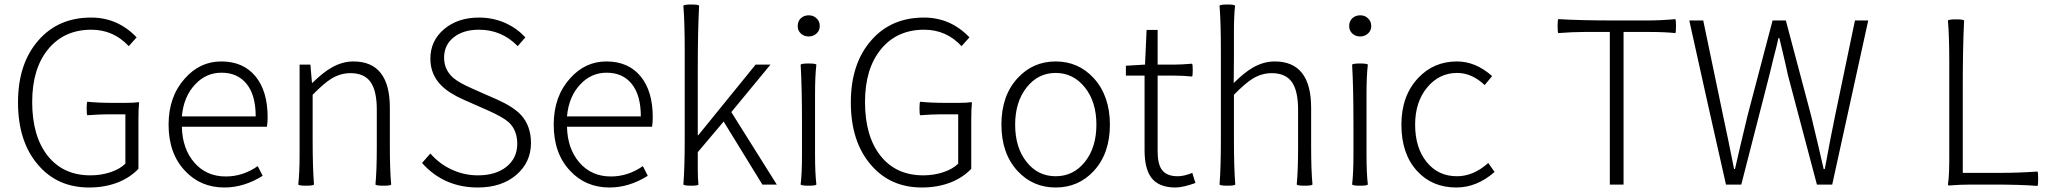

<svg xmlns="http://www.w3.org/2000/svg" viewBox="-20 -820 9096 853"><path d="M376 13Q234 13 148 -89Q60 -192 60 -365Q60 -538 151 -641Q239 -742 385 -742Q503 -742 587 -654L552 -615Q484 -688 386 -688Q265 -688 194 -601.5Q123 -515 123 -367Q123 -216 191 -129Q260 -41 382 -41Q429 -41 471 -55Q513 -69 537 -93V-312H452Q424 -312 368 -308Q365 -311 365 -337.5Q365 -364 368 -368Q415 -363 481 -363H538Q574 -363 595 -366Q598 -366 598 -363Q595 -336 595 -290V-216V-70Q559 -32 505 -10Q446 13 376 13Z M977 13Q871 13 802 -61Q729 -138 729 -266Q729 -391 801 -471Q868 -547 963 -547Q1060 -547 1114.5 -481.5Q1169 -416 1169 -299Q1169 -277 1166 -257H977H788Q790 -159 843.5 -97.5Q897 -36 983 -36Q1059 -36 1125 -82L1147 -39Q1064 13 977 13ZM788 -303H952H1116Q1116 -398 1075 -448Q1035 -497 964 -497Q896 -497 848 -446Q796 -392 788 -303Z M1340 5Q1310 5 1305 0Q1311 -50 1311 -133V-266V-533H1359L1366 -452H1368Q1415 -498 1452 -519Q1500 -547 1550 -547Q1712 -547 1712 -341V-170Q1712 -63 1718 0Q1714 5 1683 5Q1653 5 1648 0Q1654 -62 1654 -166V-333Q1654 -417 1626 -456Q1598 -495 1537 -495Q1493 -495 1453 -471Q1419 -450 1369 -399V-199Q1369 -74 1375 0Q1371 5 1340 5Z M2103 13Q1952 13 1855 -96L1892 -138Q1932 -92 1986 -67Q2042 -41 2103 -41Q2183 -41 2230.5 -79.5Q2278 -118 2278 -181Q2278 -241 2241 -276Q2216 -299 2149 -329L2040 -377Q1975 -406 1942 -439Q1892 -488 1892 -559Q1892 -639 1953 -690.5Q2014 -742 2108 -742Q2171 -742 2227 -717Q2277 -694 2314 -654L2280 -615Q2209 -688 2108 -688Q2038 -688 1995.5 -654Q1953 -620 1953 -564Q1953 -509 1995 -473Q2020 -452 2077 -427L2131 -403L2186 -379Q2260 -346 2294 -310Q2339 -261 2339 -185Q2339 -100 2275 -44Q2209 13 2103 13Z M2688 13Q2582 13 2513 -61Q2440 -138 2440 -266Q2440 -391 2512 -471Q2579 -547 2674 -547Q2771 -547 2825.5 -481.5Q2880 -416 2880 -299Q2880 -277 2877 -257H2688H2499Q2501 -159 2554.5 -97.5Q2608 -36 2694 -36Q2770 -36 2836 -82L2858 -39Q2775 13 2688 13ZM2499 -303H2663H2827Q2827 -398 2786 -448Q2746 -497 2675 -497Q2607 -497 2559 -446Q2507 -392 2499 -303Z M3051 5Q3021 5 3016 0Q3022 -74 3022 -198V-397V-596Q3022 -722 3016 -795Q3021 -800 3051 -800Q3082 -800 3086 -795Q3080 -687 3080 -507V-219H3082L3337 -533H3403L3229 -322L3431 0H3367L3195 -280L3080 -144V-72Q3080 -27 3083 0Q3081 5 3051 5Z M3572 5Q3542 5 3537 0Q3543 -50 3543 -133V-267Q3543 -434 3537 -533Q3542 -538 3572 -538Q3603 -538 3607 -533Q3601 -484 3601 -400V-266V-133Q3601 -50 3607 0Q3603 5 3572 5ZM3573 -658Q3552 -658 3538 -671Q3524 -684 3524 -704Q3524 -726 3538 -739Q3552 -752 3573 -752Q3594 -752 3607 -739Q3622 -726 3622 -704Q3622 -684 3607.5 -671Q3593 -658 3573 -658Z M4076 13Q3934 13 3848 -89Q3760 -192 3760 -365Q3760 -538 3851 -641Q3939 -742 4085 -742Q4203 -742 4287 -654L4252 -615Q4184 -688 4086 -688Q3965 -688 3894 -601.5Q3823 -515 3823 -367Q3823 -216 3891 -129Q3960 -41 4082 -41Q4129 -41 4171 -55Q4213 -69 4237 -93V-312H4152Q4124 -312 4068 -308Q4065 -311 4065 -337.5Q4065 -364 4068 -368Q4115 -363 4181 -363H4238Q4274 -363 4295 -366Q4298 -366 4298 -363Q4295 -336 4295 -290V-216V-70Q4259 -32 4205 -10Q4146 13 4076 13Z M4670 13Q4569 13 4501 -60Q4429 -138 4429 -266.5Q4429 -395 4501 -473Q4569 -547 4670 -547Q4771 -547 4839 -473Q4911 -394 4911 -266Q4911 -138 4839 -60Q4771 13 4670 13ZM4670 -37Q4749 -37 4800 -101Q4851 -165 4851 -266Q4851 -368 4799.5 -432Q4748 -496 4670 -496Q4592 -496 4541 -431.5Q4490 -367 4490 -266Q4490 -165 4540.5 -101Q4591 -37 4670 -37Z M5202 13Q5127 13 5094 -32Q5065 -72 5065 -152V-484H4982V-528L5067 -533L5074 -687H5123V-533H5200Q5226 -533 5276 -537Q5279 -534 5279 -508.5Q5279 -483 5276 -480Q5238 -484 5200 -484H5123V-316V-148Q5123 -93 5141 -67Q5162 -37 5212 -37Q5241 -37 5277 -52L5291 -7Q5235 13 5202 13Z M5433 5Q5403 5 5398 0Q5404 -74 5404 -198V-397V-596Q5404 -722 5398 -795Q5403 -800 5433 -800Q5463 -800 5467 -795Q5462 -748 5462 -681V-567L5461 -451Q5507 -497 5545 -519Q5593 -547 5643 -547Q5805 -547 5805 -341V-170Q5805 -63 5811 0Q5807 5 5776 5Q5746 5 5741 0Q5747 -62 5747 -166V-333Q5747 -417 5719 -456Q5691 -495 5630 -495Q5586 -495 5546 -471Q5512 -450 5462 -399V-199Q5462 -74 5468 0Q5464 5 5433 5Z M6022 5Q5992 5 5987 0Q5993 -50 5993 -133V-267Q5993 -434 5987 -533Q5992 -538 6022 -538Q6053 -538 6057 -533Q6051 -484 6051 -400V-266V-133Q6051 -50 6057 0Q6053 5 6022 5ZM6023 -658Q6002 -658 5988 -671Q5974 -684 5974 -704Q5974 -726 5988 -739Q6002 -752 6023 -752Q6044 -752 6057 -739Q6072 -726 6072 -704Q6072 -684 6057.5 -671Q6043 -658 6023 -658Z M6450 13Q6343 13 6276 -60Q6206 -136 6206 -266Q6206 -394 6280 -473Q6349 -547 6453 -547Q6536 -547 6609 -482L6576 -442Q6519 -496 6454 -496Q6374 -496 6320.5 -431.5Q6267 -367 6267 -266Q6267 -164 6318 -100.5Q6369 -37 6453 -37Q6526 -37 6592 -96L6620 -56Q6541 13 6450 13Z M7132 0V-678H7017Q6966 -678 6903 -673Q6900 -677 6900 -704Q6900 -731 6903 -735Q7001 -729 7163 -729H7293Q7359 -729 7423 -735Q7426 -731 7426 -704Q7426 -677 7423 -673Q7376 -678 7308 -678H7193V-339V0Z M7648 0 7566 -364 7485 -729H7547L7635 -307Q7655 -215 7684 -69H7688Q7706 -149 7744 -307L7855 -729H7914L8026 -307Q8037 -262 8058 -173Q8074 -104 8082 -69H8087Q8114 -216 8133 -307L8221 -729H8280L8120 0H8052L7923 -487Q7915 -526 7898 -597Q7889 -632 7885 -651H7881Q7875 -621 7860 -565Q7847 -514 7841 -487L7716 0Z M9032 6Q8959 0 8836 0H8738Q8688 0 8640 4Q8634 4 8634 0Q8641 -38 8640 -151Q8640 -172 8640 -182V-364V-547Q8640 -662 8634 -729Q8639 -734 8670 -734Q8702 -734 8706 -729Q8700 -617 8700 -429V-52H8866Q8950 -52 9032 -58Q9035 -54 9035 -26Q9035 2 9032 6Z"/></svg>

Font: GenSekiGothic TW L
Style: Regular
Weight: 300
Version: Version 1.501;PS 1;hotconv 16.6.51;makeotf.lib2.5.65220